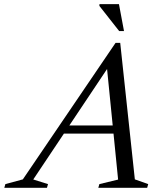

<svg xmlns="http://www.w3.org/2000/svg" viewBox="-90 -892 774 912"><path d="M184.5 -257.5 198 -296H516L503 -257.5ZM550.5 -40 614 -17.5 609 0H377L382 -17.5L471 -39L415 -600H442.5L68 -39.5L138 -17.5L133 0H-69.5L-64.5 -17.5L18.5 -40L459 -688.5H481ZM499 -744.5H476L382 -864L382.5 -872.5H475Z"/></svg>

Font: Newsreader 28pt
Style: Italic
Weight: 400
Italic angle: -17°
Version: Version 1.003